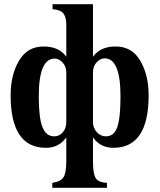

<svg xmlns="http://www.w3.org/2000/svg" viewBox="-20 -696 766 921"><path d="M298 -424V-577Q298 -613 284.5 -631Q271 -649 232 -652V-676H426V-424Q461 -473 535 -473Q613 -473 653 -404.5Q693 -336 693 -239Q693 13 524 13Q461 13 426 -37V79Q426 134 438 156.5Q450 179 493 181V205H231V181Q272 175 285 153.5Q298 132 298 78V-37Q263 13 200 13Q31 13 31 -239Q31 -336 71 -404.5Q111 -473 189 -473Q263 -473 298 -424ZM298 -111V-349Q298 -377 280.5 -396Q263 -415 242 -415Q166 -415 166 -234Q166 -131 183.5 -86.5Q201 -42 240 -42Q265 -42 281.5 -61.5Q298 -81 298 -111ZM426 -350V-111Q426 -82 444.5 -62Q463 -42 488 -42Q527 -42 542.5 -86Q558 -130 558 -234Q558 -416 482 -416Q461 -416 443.5 -397Q426 -378 426 -350Z"/></svg>

Font: STIX MathJax Alphabets
Style: Bold
Weight: 700
Designer: MicroPress Inc., with final additions and corrections provided by Coen Hoffman, Elsevier (retired)
Version: Version 1.1.1